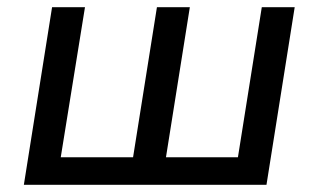

<svg xmlns="http://www.w3.org/2000/svg" viewBox="-20 -511 881 531"><path d="M46 0 124 -491H215L148 -76H348L414 -491H505L439 -76H638L704 -491H795L717 0Z"/></svg>

Font: Nunito Sans 10pt Medium
Style: Italic
Weight: 500
Italic angle: -9°
Designer: Vernon Adams
Foundry: Vernon Adams
Version: Version 3.101;gftools[0.9.27]